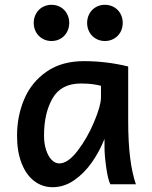

<svg xmlns="http://www.w3.org/2000/svg" viewBox="-20 -760 625 792"><path d="M411.1 -152.8V-187Q390.6 -135.7 359.4 -90.8Q328.1 -45.9 286.4 -16.8Q244.6 12.2 196.8 12.2Q155.3 12.2 122.1 -12.5Q88.9 -37.1 69.6 -85.2Q50.3 -133.3 50.3 -200.2Q50.3 -281.7 80.3 -351.8Q110.4 -421.9 172.6 -464.8Q234.9 -507.8 326.2 -507.8Q418.5 -507.8 508.8 -485.8V-258.8Q508.8 -91.3 540.5 0H435.1Q425.3 -19 418.2 -69.1Q411.1 -119.1 411.1 -152.8ZM313 -415.5Q232.4 -415.5 197 -354.7Q161.6 -293.9 161.6 -200.2Q161.6 -167.5 170.2 -141.4Q178.7 -115.2 193.1 -100.6Q207.5 -85.9 224.6 -85.9Q260.3 -85.9 300.3 -138.2Q340.3 -190.4 368.4 -257.6Q396.5 -324.7 396.5 -357.9V-406.2Q380.4 -410.2 361.8 -412.8Q343.3 -415.5 313 -415.5ZM412.6 -740.2Q433.6 -740.2 450.4 -730.5Q467.3 -720.7 476.8 -703.6Q486.3 -686.5 486.3 -665.5Q486.3 -644.5 476.8 -627.4Q467.3 -610.4 450.4 -600.6Q433.6 -590.8 412.6 -590.8Q392.1 -590.8 375.2 -600.6Q358.4 -610.4 348.9 -627.4Q339.4 -644.5 339.4 -665.5Q339.4 -686.5 348.9 -703.6Q358.4 -720.7 375.2 -730.5Q392.1 -740.2 412.6 -740.2ZM192.4 -740.2Q213.4 -740.2 230 -730.5Q246.6 -720.7 256.1 -703.6Q265.6 -686.5 265.6 -665.5Q265.6 -644.5 256.1 -627.4Q246.6 -610.4 230 -600.6Q213.4 -590.8 192.4 -590.8Q171.9 -590.8 155 -600.6Q138.2 -610.4 128.7 -627.4Q119.1 -644.5 119.1 -665.5Q119.1 -686.5 128.7 -703.6Q138.2 -720.7 155 -730.5Q171.9 -740.2 192.4 -740.2Z"/></svg>

Font: Lesson One Medium
Style: Regular
Weight: 500
Designer: But Ko, Victor Gaultney, Annie Olsen, Julie Remington, Don Collingsworth, Eric Hays, Becca Hirsbrunner
Version: Version 1.100